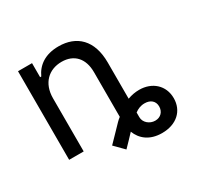

<svg xmlns="http://www.w3.org/2000/svg" viewBox="-145 -727 1057 1024"><g transform="rotate(-30 383.5 -214.5)"><path d="M360.8 -1.8 311.8 48.7 367.5 105.1 403.1 68.2C414.1 57.2 424.4 45.8 435 34.4C454.2 85.2 499.6 124.6 576.7 124.6C666.5 124.6 723 71.4 723 -6C723 -84.9 664.1 -136.7 584.9 -136.7C561.1 -136.7 537.3 -132.5 513.1 -123.6V-346.6C513.1 -484.7 438.9 -552.6 328.1 -552.6C245.7 -552.6 194.2 -515.3 168.7 -459.2H161.6V-545.5H75.3V0H164.8V-327.1C164.8 -420.1 222.3 -473 301.1 -473C377.5 -473 423.7 -423.3 423.7 -339.1V-63.2L422.6 -62.5C409.1 -52.6 401.6 -44.4 360.8 -1.8ZM513.1 -9.6V-38.7C530.5 -51.5 549.7 -60 573.9 -60C609.7 -60 633.5 -40.1 633.5 -6.7C633.5 25.6 611.5 49 578.1 49C543.3 49 513.1 22.7 513.1 -9.6Z"/></g></svg>

Font: Margiela Sans Text
Style: Regular
Weight: 400
Designer: Stefan Endress, Andreas Faust
Version: Version 1.100;FEAKit 1.0